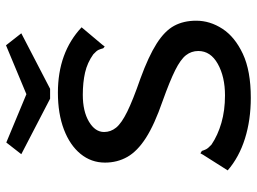

<svg xmlns="http://www.w3.org/2000/svg" viewBox="-128 -717 856 640"><g transform="rotate(-90 300.0 -397.0)"><path d="M294 11Q220 11 158 -8.5Q96 -28 52 -66L104 -148L109 -157L117 -152Q119 -145 122.5 -138Q126 -131 138 -120Q169 -99 210.5 -87Q252 -75 302 -75Q364 -75 407 -99Q450 -123 450 -164Q450 -187 436 -205Q422 -223 386 -241Q350 -259 283 -283Q205 -310 160.5 -338.5Q116 -367 97 -400.5Q78 -434 78 -475Q78 -521 107 -556.5Q136 -592 188.5 -612Q241 -632 311 -632Q445 -632 529 -553L471 -484L465 -476L459 -481Q457 -489 454 -496Q451 -503 439 -514Q411 -534 378 -541.5Q345 -549 304 -549Q249 -549 214.5 -528.5Q180 -508 180 -478Q180 -456 194.5 -438Q209 -420 247.5 -401Q286 -382 358 -357Q432 -330 474.5 -303Q517 -276 534 -244.5Q551 -213 551 -171Q551 -125 524 -83.5Q497 -42 440.5 -15.5Q384 11 294 11ZM469 -805 509 -754 324 -658H291L106 -754L145 -804L306 -737Z"/></g></svg>

Font: Inconsolata Expanded SemiBold
Style: Regular
Weight: 600
Width: 7
Monospace: yes
Designer: Raph Levien, Cyreal, Brenton Simpson
Foundry: Raph Levien, Cyreal, Google
Version: Version 3.001; ttfautohint (v1.8.2.53-6de2)